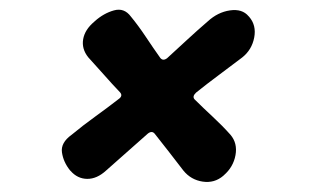

<svg xmlns="http://www.w3.org/2000/svg" viewBox="-20 -446 640 392"><path d="M436 -87.2Q417.8 -71.6 393.8 -75.2Q369.8 -78.8 354.4 -97.8Q339.8 -116.8 325.2 -135.6Q310.6 -154.4 296 -172.8Q290.4 -179.8 282 -173.4Q260.6 -154.4 239.3 -135.6Q218 -116.8 196.6 -97.8Q177.8 -80.6 158 -80.8Q138.2 -81 124 -97.2L123 -98.2Q109.4 -115 106.5 -134.8Q103.6 -154.6 126.2 -170.8Q148.6 -189.4 173.7 -207.5Q198.8 -225.6 222 -243.6Q231.6 -250.2 225 -257.6Q207.8 -275.6 192.2 -293.4Q176.6 -311.2 160 -329.2Q146.4 -346.4 149.8 -366Q153.2 -385.6 172.6 -401.8L173.6 -402.8Q191.8 -419 212.7 -424.8Q233.6 -430.6 247.2 -412.2Q262.8 -393.2 277.7 -370.8Q292.6 -348.4 307.2 -327.8Q312.8 -320.8 321.2 -327.2Q342 -346.2 362.3 -365Q382.6 -383.8 404 -402.2Q424.6 -421.2 449.6 -424.8Q474.6 -428.4 487.6 -412.8L488.6 -411.8Q503.8 -394.4 499 -369.3Q494.2 -344.2 474.4 -328.6Q450.8 -310.6 426.8 -292.8Q402.8 -275 380.4 -257Q371.8 -249 377.4 -243Q395.6 -225 414.8 -207.2Q434 -189.4 450.6 -170.8Q465.2 -153.6 460.8 -129.3Q456.4 -105 437 -88.2Z"/></svg>

Font: Winky Sans
Style: Italic
Weight: 400
Italic angle: -8.97852°
Designer: Simon Atzbach
Foundry: typofactur
Version: Version 1.205